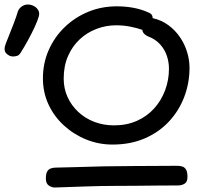

<svg xmlns="http://www.w3.org/2000/svg" viewBox="-130 -823 917 850"><path d="M368 -183Q307 -183 251.5 -205.5Q196 -228 152.5 -268Q109 -308 84.5 -361Q60 -414 60 -476Q60 -543 85.5 -601Q111 -659 156 -702.5Q201 -746 260 -770.5Q319 -795 387 -795Q425 -795 460.5 -788.5Q496 -782 529 -767Q540 -762 543.5 -754.5Q547 -747 545 -735Q543 -723 537 -711Q531 -699 522.5 -693Q514 -687 503 -690Q474 -700 444.5 -705.5Q415 -711 384 -711Q339 -711 297 -695Q255 -679 222.5 -648.5Q190 -618 171 -574.5Q152 -531 152 -475Q152 -431 169 -393.5Q186 -356 216.5 -327.5Q247 -299 287.5 -283.5Q328 -268 375 -268Q431 -268 476 -288Q521 -308 552.5 -343Q584 -378 601 -423.5Q618 -469 618 -519Q618 -547 609 -575Q600 -603 579 -626.5Q558 -650 523 -663Q512 -668 504.5 -678Q497 -688 502 -709Q507 -726 517.5 -736.5Q528 -747 545 -743Q585 -734 615.5 -711.5Q646 -689 667 -658Q688 -627 698.5 -592Q709 -557 709 -523Q709 -455 685.5 -393.5Q662 -332 617.5 -284.5Q573 -237 510 -210Q447 -183 368 -183ZM115 7Q101 8 87 -1Q73 -10 73 -32Q73 -54 79 -64Q85 -74 95.5 -77.5Q106 -81 117 -81Q155 -82 200 -83Q245 -84 289.5 -85.5Q334 -87 370 -87Q417 -88 466 -88Q515 -88 563.5 -88.5Q612 -89 655 -89Q668 -89 678 -85.5Q688 -82 694 -71.5Q700 -61 700 -40Q700 -18 687.5 -10Q675 -2 657 -2Q617 -2 568 -1.5Q519 -1 469 -0.5Q419 0 374 0Q315 0 247.5 2.5Q180 5 115 7ZM-73 -573Q-89 -573 -102.5 -587Q-116 -601 -104 -631Q-98 -646 -88.5 -670Q-79 -694 -68.5 -721Q-58 -748 -51 -772Q-46 -786 -33.5 -794.5Q-21 -803 -8 -803Q7 -803 19.5 -796.5Q32 -790 39 -778.5Q46 -767 42 -751Q37 -733 24 -704.5Q11 -676 -6 -645Q-23 -614 -39 -589Q-45 -579 -53.5 -576Q-62 -573 -73 -573Z"/></svg>

Font: Playpen Sans
Style: Regular
Weight: 400
Designer: Laura Meseguer, Veronika Burian, José Scaglione, Kostas Bartsokas, Vera Evstafieva, Tom Grace, Yorlmar Campos
Foundry: TypeTogether
Version: Version 2.000